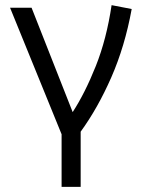

<svg xmlns="http://www.w3.org/2000/svg" viewBox="-20 -515 568 745"><path d="M219 210V6L19 -485H102.5L262 -80Q310 -154 351.8 -258.8Q393.5 -363.5 413 -495L491 -480Q464.5 -335 412 -215.2Q359.5 -95.5 293 -4V210Z"/></svg>

Font: Geologica ExtraLight
Style: Regular
Weight: 200
Designer: Sindre Bremnes, Frode Helland
Foundry: Monokrom Skriftforlag AS
Version: Version 1.010; ttfautohint (v1.8.4.7-5d5b);gftools[0.9.28]